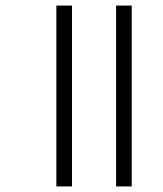

<svg xmlns="http://www.w3.org/2000/svg" viewBox="-20 -619 583 688"><path d="M396 49V-599H452V49ZM182 49V-599H238V49Z"/></svg>

Font: Noto Sans Tamil Light
Style: Regular
Weight: 300
Designer: Jelle Bosma - Monotype Design Team
Foundry: Monotype Imaging Inc.
Version: Version 2.004; ttfautohint (v1.8.4.7-5d5b)